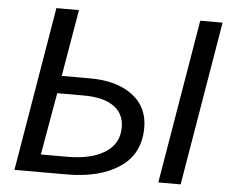

<svg xmlns="http://www.w3.org/2000/svg" viewBox="-51 -779 1000 839"><g transform="rotate(5 448.5 -360.0)"><path d="M163 -720H262L212 -427H337Q453 -427 522 -375.5Q591 -324 591 -233Q591 -118 503.5 -59Q416 0 271 0H42ZM493 -225Q493 -286 447 -318Q401 -350 316 -350H199L151 -77H266Q372 -77 432.5 -115.5Q493 -154 493 -225ZM794 -720H892L771 0H673Z"/></g></svg>

Font: Nebula Sans Medium
Style: Regular
Weight: 500
Italic angle: -9°
Designer: Paul D. Hunt for Adobe (as Source Sans)
Foundry: Nebula Entertainment & Broadcasting LLC
Version: Version 1.010